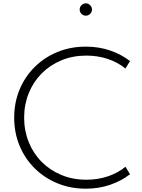

<svg xmlns="http://www.w3.org/2000/svg" viewBox="-20 -1121 854 1157"><path d="M497 16Q404.5 16 325.8 -16.5Q247 -49 188.5 -107.2Q130 -165.5 97.8 -243.2Q65.5 -321 65.5 -412Q65.5 -503 97.8 -580.8Q130 -658.5 188.5 -716.8Q247 -775 325.8 -807.5Q404.5 -840 497 -840Q575 -840 642.8 -817Q710.5 -794 763.5 -753L736 -708Q689.5 -746 629 -766Q568.5 -786 500.5 -786Q418 -786 349.2 -757.2Q280.5 -728.5 230.2 -677.5Q180 -626.5 152.8 -558.5Q125.5 -490.5 125.5 -412Q125.5 -333.5 152.8 -265.5Q180 -197.5 230.2 -146.5Q280.5 -95.5 349.2 -66.8Q418 -38 500.5 -38Q568.5 -38 629 -58Q689.5 -78 736 -116L763.5 -71Q711 -30.5 643.2 -7.2Q575.5 16 497 16ZM497.5 -1026.5Q487 -1026.5 478.5 -1031.5Q470 -1036.5 465 -1045Q460 -1053.5 460 -1064Q460 -1074 465 -1082.2Q470 -1090.5 478.5 -1095.8Q487 -1101 497.5 -1101Q507.5 -1101 515.8 -1095.8Q524 -1090.5 529.2 -1082.2Q534.5 -1074 534.5 -1064Q534.5 -1053.5 529.2 -1045Q524 -1036.5 515.8 -1031.5Q507.5 -1026.5 497.5 -1026.5Z"/></svg>

Font: Spartan Thin Light
Style: Regular
Weight: 300
Version: Version 1.004